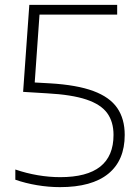

<svg xmlns="http://www.w3.org/2000/svg" viewBox="-20 -760 564 789"><path d="M226.5 9Q180 9 132.2 1Q84.5 -7 43 -21.5V-63.5Q88 -48 135.2 -40Q182.5 -32 227.5 -32Q337 -32 391.8 -75.2Q446.5 -118.5 446.5 -205.5Q446.5 -259.5 420.5 -295.2Q394.5 -331 334.8 -351Q275 -371 173.5 -376.5L75 -382.5L100.5 -740H461.5V-700H120.5L143.5 -716L121 -397.5L88 -423L186 -417.5Q296 -411 363.5 -386Q431 -361 461.8 -316.2Q492.5 -271.5 492.5 -205.5Q492.5 -101 425 -46Q357.5 9 226.5 9Z"/></svg>

Font: Encode Sans SC SemiExpanded ExtraLight
Style: Regular
Weight: 250
Width: 6
Designer: Multiple Designers
Foundry: Impallari Type
Version: Version 3.002